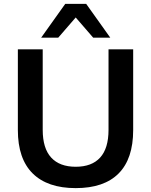

<svg xmlns="http://www.w3.org/2000/svg" viewBox="-20 -959 778 989"><path d="M370 10Q225 10 148.5 -65.5Q72 -141 72 -289V-705H200V-290Q200 -195 243.5 -147.5Q287 -100 370 -100Q453 -100 496 -147.5Q539 -195 539 -290V-705H666V-289Q666 -141 591 -65.5Q516 10 370 10ZM192 -765 316 -939H424L548 -765H460L370 -869L280 -765Z"/></svg>

Font: NunitoSans3
Style: Bold
Weight: 700
Designer: Vernon Adams
Foundry: Vernon Adams
Version: Version 3.101;gftools[0.9.27]